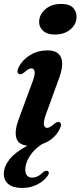

<svg xmlns="http://www.w3.org/2000/svg" viewBox="-28 -730 410 976"><path d="M250 -554.5Q210.5 -554.5 189.8 -574.5Q169 -594.5 171 -623Q173 -657.5 203.5 -683.8Q234 -710 283.5 -710Q325 -710 344 -689.8Q363 -669.5 361 -641Q359 -604 328.5 -579.2Q298 -554.5 250 -554.5ZM205 -147.5Q192 -110 195.5 -95Q199 -80 211.5 -80Q225 -80 246.5 -99.5Q263.5 -114 274.5 -109Q289.5 -101 274 -71Q246 -18.5 186.5 2Q144 29.5 122.2 65.2Q100.5 101 100.5 131.5Q100.5 153 110.2 163Q120 173 134.5 173Q164 173 189.5 146.5Q203.5 135.5 213 138.5Q218 140 220 146.5Q222 153 213.5 164.5Q197.5 188.5 163 207Q128.5 225.5 85 225.5Q39 225.5 15.2 206.2Q-8.5 187 -8.5 153.5Q-8.5 116.5 20.5 80Q49.5 43.5 111 10.5Q65 6 55 -28.8Q45 -63.5 66 -121L137.5 -315Q151.5 -352.5 147.8 -367.5Q144 -382.5 131.5 -382.5Q117.5 -382.5 96.5 -363Q79.5 -348.5 68.5 -354Q53 -361.5 68.5 -391.5Q88.5 -428.5 127 -451.2Q165.5 -474 214 -474Q265.5 -474 281.5 -439Q297.5 -404 274 -337Z"/></svg>

Font: Fraunces 9pt SemiBold
Style: Italic
Weight: 600
Italic angle: -16°
Version: Version 1.000;[b76b70a41]